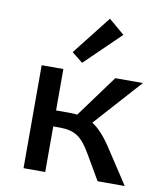

<svg xmlns="http://www.w3.org/2000/svg" viewBox="-82 -796 730 863"><g transform="rotate(10 283.0 -364.5)"><path d="M261 -512 211 -552 350 -729 422 -668ZM445 -154 546 0H422L355 -115Q324 -169 293.5 -188.5Q263 -208 214 -208H183V0H84V-470H183V-281H247Q260 -281 280 -279L420 -470H546L353 -255Q398 -227 445 -154Z"/></g></svg>

Font: Ysabeau SC Semibold
Style: Regular
Weight: 600
Designer: Christian Thalmann (Catharsis Fonts)
Version: Version 0.003